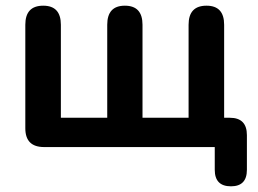

<svg xmlns="http://www.w3.org/2000/svg" viewBox="-20 -517 908 675"><path d="M792 138Q735 138 735 80V0H135Q69 0 69 -66V-430Q69 -497 132 -497Q194 -497 194 -430V-103H357V-430Q357 -497 419 -497Q481 -497 481 -430V-103H643V-430Q643 -497 706 -497Q768 -497 768 -430V-103H788Q848 -103 848 -42V80Q848 138 792 138Z"/></svg>

Font: Chiron GoRound TC SB
Style: Regular
Weight: 500
Designer: Ryoko NISHIZUKA 西塚涼子 (kana, bopomofo & ideographs); Paul D. Hunt (Latin, Greek & Cyrillic); Sandoll Communications 산돌커뮤니
Foundry: Adobe
Version: Version 1.000;hotconv 1.1.1;makeotfexe 2.6.0